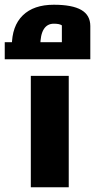

<svg xmlns="http://www.w3.org/2000/svg" viewBox="-60 -790 401 810"><path d="M70 0V-470H230V0ZM-10 -596Q-10 -680 36 -725Q82 -770 167 -770Q245 -770 283 -748Q321 -726 321 -680V-596H201V-683Q195 -687 186.5 -688.5Q178 -690 167 -690Q139 -690 124.5 -666.5Q110 -643 110 -596ZM-40 -540V-612H321V-540Z"/></svg>

Font: Changa ExtraLight ExtraBold
Style: Regular
Weight: 800
Version: Version 3.002; ttfautohint (v1.8.2)